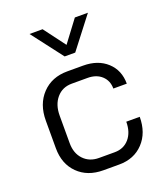

<svg xmlns="http://www.w3.org/2000/svg" viewBox="-138 -837 811 939"><g transform="rotate(-20 268.0 -367.0)"><path d="M56 -173V-316Q56 -402 106 -454.5Q156 -507 237 -507H319Q396 -507 443 -464Q490 -421 490 -351H420Q420 -392 392.5 -417.5Q365 -443 319 -443H237Q188 -443 158 -408Q128 -373 128 -316V-173Q128 -120 158.5 -88Q189 -56 238 -56H320Q367 -56 395.5 -89Q424 -122 424 -177H494Q494 -94 446 -43Q398 8 320 8H238Q156 8 106 -41.5Q56 -91 56 -173ZM126 -742H194L278 -630L362 -742H430L305 -580H250Z"/></g></svg>

Font: Bai Jamjuree
Style: Regular
Weight: 400
Designer: Katatrad Aksorn Co.,Ltd.
Foundry: Cadson Demak Co.,Ltd.
Version: Version 1.000; ttfautohint (v1.6)